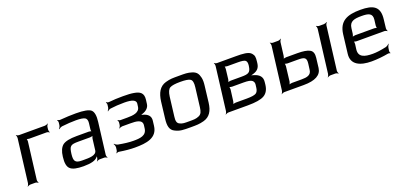

<svg xmlns="http://www.w3.org/2000/svg" viewBox="4 -1165 3852 1847"><g transform="rotate(-20 1930.0 -242.0)"><path d="M444 -438 447 -464C448 -473 456 -488 462 -493L460 -495C454 -490 438 -484 429 -484H163C154 -484 140 -490 136 -495L134 -493C138 -488 142 -473 141 -464L86 -20C85 -11 78 4 72 9L74 11C79 6 95 0 104 0H154C163 0 177 6 182 11L184 9C180 4 175 -11 176 -20L223 -398C224 -407 222 -424 218 -429L215 -427C220 -422 236 -418 245 -418H421C430 -418 445 -412 449 -407L451 -409C447 -414 443 -429 444 -438Z M882 -20 922 -342C930 -404 923 -445 901 -465C879 -484 828 -494 747 -494C699 -494 645 -492 587 -487C578 -486 563 -491 559 -495L556 -492C561 -488 565 -475 564 -467L561 -442C560 -430 551 -414 544 -408L547 -405C553 -411 570 -420 582 -422C635 -428 683 -431 726 -431C771 -431 801 -426 817 -417C832 -408 838 -390 835 -363L828 -306C826 -297 828 -280 833 -275L835 -277C831 -282 814 -286 805 -286H680C611 -286 564 -276 537 -256C511 -235 494 -198 488 -144C480 -82 488 -41 512 -21C534 0 579 10 646 10C723 10 770 -3 791 -30C793 -34 799 -38 800 -41L796 -42C796 -39 797 -31 796 -27L795 -20C794 -11 787 4 781 9L783 11C788 6 804 0 813 0H860C869 0 883 6 888 11L890 9C886 4 881 -11 882 -20ZM575 -141C585 -220 598 -230 679 -230H798C807 -230 825 -234 830 -239L829 -241C823 -236 817 -219 816 -210L802 -96C796 -45 720 -47 668 -47H650C579 -47 567 -71 575 -141Z M1422 -346 1427 -385C1436 -454 1401 -477 1340 -487C1313 -492 1277 -494 1229 -494C1178 -494 1130 -492 1085 -487C1077 -486 1063 -491 1059 -495L1055 -492C1060 -488 1064 -476 1063 -467L1060 -443C1059 -432 1050 -415 1044 -409L1047 -406C1053 -413 1068 -422 1079 -423C1121 -429 1169 -432 1222 -432C1302 -432 1340 -415 1336 -380L1332 -350C1325 -291 1258 -286 1199 -286H1131C1122 -286 1108 -292 1103 -297L1101 -295C1106 -290 1110 -275 1109 -266L1106 -244C1105 -235 1097 -220 1091 -215L1093 -213C1099 -218 1115 -224 1124 -224H1209C1267 -224 1332 -220 1325 -162L1321 -131C1312 -61 1248 -56 1179 -56C1137 -56 1087 -62 1028 -73C1015 -75 999 -86 993 -94L989 -91C995 -84 1001 -67 1000 -53L996 -24C995 -17 989 -5 984 -1L987 2C991 -2 1002 -6 1009 -5C1070 5 1125 10 1171 10C1290 10 1400 -5 1414 -124L1420 -174C1426 -218 1401 -248 1348 -261C1340 -263 1331 -267 1325 -266V-262C1331 -263 1343 -268 1351 -271C1386 -282 1418 -307 1422 -346Z M2004 -321C2008 -353 2008 -380 2003 -402C1993 -445 1978 -467 1936 -481C1891 -495 1866 -494 1803 -494C1740 -494 1715 -495 1666 -481C1600 -462 1569 -405 1558 -321L1538 -153C1529 -82 1538 -35 1584 -14C1631 10 1665 10 1741 10C1802 10 1830 10 1878 -3C1943 -21 1974 -72 1984 -153L2004 -321ZM1890 -140C1885 -100 1876 -74 1848 -62C1816 -48 1795 -49 1748 -49C1701 -49 1680 -48 1652 -62C1626 -74 1623 -100 1628 -140L1652 -336C1658 -381 1670 -408 1689 -419C1709 -430 1744 -435 1795 -435C1846 -435 1881 -430 1897 -419C1914 -408 1920 -381 1914 -336L1890 -140Z M2554 -349 2556 -366C2561 -410 2559 -428 2539 -451C2513 -482 2450 -484 2382 -484H2190C2181 -484 2167 -490 2163 -495L2161 -493C2165 -488 2169 -473 2168 -464L2113 -20C2112 -11 2105 4 2099 9L2101 11C2106 6 2122 0 2131 0H2330C2409 0 2465 -9 2498 -28C2531 -47 2550 -80 2556 -128L2559 -157C2565 -205 2539 -238 2482 -254C2471 -257 2455 -262 2446 -262V-258C2455 -258 2470 -263 2483 -267C2522 -279 2548 -300 2554 -349ZM2365 -280H2255C2246 -280 2229 -276 2223 -271L2225 -269C2231 -274 2237 -291 2238 -300L2250 -402C2251 -411 2250 -428 2245 -433L2243 -431C2247 -426 2264 -422 2273 -422H2380C2421 -422 2446 -418 2457 -409C2468 -400 2472 -383 2469 -358L2468 -352C2460 -288 2436 -280 2365 -280ZM2464 -131C2461 -106 2452 -88 2437 -79C2421 -70 2390 -65 2343 -65H2229C2220 -65 2202 -61 2197 -56L2199 -54C2204 -59 2210 -76 2211 -85L2226 -201C2227 -210 2225 -227 2220 -232L2218 -230C2223 -225 2239 -221 2248 -221H2367C2410 -221 2439 -216 2452 -205C2465 -194 2470 -180 2468 -163L2464 -131Z M3248 -20 3303 -464C3304 -473 3312 -488 3318 -493L3316 -495C3310 -490 3294 -484 3285 -484H3235C3226 -484 3212 -490 3208 -495L3206 -493C3210 -488 3214 -473 3213 -464L3158 -20C3157 -11 3150 4 3144 9L3146 11C3151 6 3167 0 3176 0H3226C3235 0 3249 6 3254 11L3256 9C3252 4 3247 -11 3248 -20ZM2902 0C3020 0 3083 -35 3092 -105L3104 -205C3109 -246 3100 -274 3074 -288C3049 -302 3007 -309 2948 -309H2834C2825 -309 2807 -305 2802 -300L2804 -298C2809 -303 2815 -320 2816 -329L2833 -464C2834 -473 2842 -488 2848 -493L2846 -495C2840 -490 2824 -484 2815 -484H2763C2754 -484 2740 -490 2736 -495L2734 -493C2738 -488 2742 -473 2741 -464L2686 -20C2685 -11 2678 4 2672 9L2674 11C2679 6 2695 0 2704 0H2902ZM2903 -58H2802C2793 -58 2776 -54 2770 -49L2772 -47C2777 -52 2783 -69 2785 -78L2803 -229C2804 -238 2802 -255 2798 -260L2796 -258C2800 -253 2817 -249 2826 -249H2929C2998 -249 3021 -241 3013 -178L3005 -117C2999 -65 2953 -58 2903 -58Z M3660 -494C3523 -494 3441 -458 3425 -329L3402 -138C3388 -28 3480 10 3594 10C3651 10 3710 4 3769 -7C3775 -8 3785 -5 3788 -2L3791 -5C3788 -8 3784 -20 3785 -26L3789 -53C3790 -66 3799 -85 3806 -93L3804 -95C3797 -88 3780 -76 3768 -73C3713 -61 3668 -55 3630 -55C3545 -55 3485 -72 3494 -149L3501 -202C3502 -211 3500 -228 3496 -233L3493 -231C3498 -226 3514 -222 3523 -222H3808C3817 -222 3832 -216 3836 -211L3838 -213C3834 -218 3830 -233 3831 -242L3841 -329C3857 -458 3793 -494 3660 -494ZM3650 -434C3722 -434 3763 -423 3755 -357L3748 -301C3747 -292 3749 -275 3753 -270L3755 -272C3751 -277 3735 -281 3726 -281H3531C3522 -281 3504 -277 3498 -272L3500 -270C3506 -275 3512 -292 3513 -301L3520 -357C3528 -425 3577 -434 3650 -434Z"/></g></svg>

Font: Gamestation Storm Oblique 
Style: Italic
Weight: 400
Designer: Jonas Hecksher
Foundry: Jonas Hecksher, Playtypeª, e-types AS
Version: Version 1.003